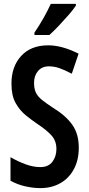

<svg xmlns="http://www.w3.org/2000/svg" viewBox="-20 -1050 459 987"><path d="M385 -291Q385 -227 359.5 -180Q334 -133 289.5 -108Q245 -83 188 -83Q151 -83 110.5 -92Q70 -101 34 -121V-242Q72 -220 111.5 -205.5Q151 -191 187 -191Q229 -191 249.5 -218.5Q270 -246 270 -284Q270 -326 244.5 -354Q219 -382 172 -413Q144 -432 113 -457Q82 -482 60.5 -520Q39 -558 39 -618Q38 -706 88 -761.5Q138 -817 228 -817Q299 -817 384 -774L349 -671Q311 -691 284.5 -700Q258 -709 231 -709Q196 -709 175.5 -685Q155 -661 155 -624Q155 -594 164.5 -574Q174 -554 195 -537Q216 -520 251 -497Q317 -457 351 -409.5Q385 -362 385 -291ZM370 -1021Q357 -1001 333 -973.5Q309 -946 282.5 -918Q256 -890 234 -870H157V-882Q184 -922 205 -959.5Q226 -997 241 -1030H370Z"/></svg>

Font: Noto Sans Kannada UI ExtraCondensed SemiBold
Style: Regular
Weight: 600
Width: 2
Designer: Jelle Bosma - Monotype Design Team
Foundry: Monotype Imaging Inc.
Version: Version 2.005; ttfautohint (v1.8.4.7-5d5b)